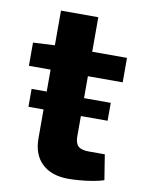

<svg xmlns="http://www.w3.org/2000/svg" viewBox="-76 -685 562 750"><g transform="rotate(10 205.0 -310.0)"><path d="M359 -310V-239H45V-310ZM253 -631V-158Q253 -131 265.5 -119.5Q278 -108 307 -108H371L387 -8Q369 -2 343 2.5Q317 7 291 9Q265 11 247 11Q180 11 142.5 -24.5Q105 -60 105 -125V-631ZM391 -494V-397H19V-489L115 -494Z"/></g></svg>

Font: Exo 2
Style: Bold
Weight: 700
Designer: Natanael Gama
Foundry: Natanael Gama
Version: Version 2.010